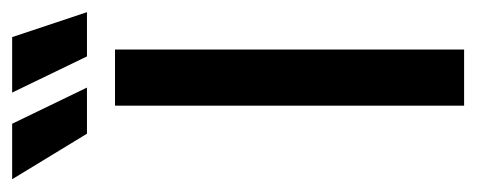

<svg xmlns="http://www.w3.org/2000/svg" viewBox="-316 -516 765 308"><g transform="rotate(-90 66.0 -362.5)"><path d="M50 0V-560H140V0ZM160 -725 200 -605H129L71 -725ZM21 -725 79 -605H5L-68 -725Z"/></g></svg>

Font: Tektur SemiCondensed
Style: Regular
Weight: 400
Width: 4
Designer: Adam Jagosz
Foundry: Adam Jagosz
Version: Version 1.005;gftools[0.9.30]